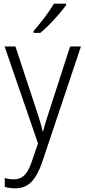

<svg xmlns="http://www.w3.org/2000/svg" viewBox="-20 -785 463 1046"><path d="M5 -532H64L175 -196Q189 -154 198 -124.5Q207 -95 212 -70H215Q221 -95 231 -127Q241 -159 253 -195L362 -532H421L210 98Q186 169 152 205Q118 241 62 241Q46 241 32.5 239Q19 237 6 233V184Q17 188 29.5 190Q42 192 55 192Q91 192 114 168.5Q137 145 155 90L187 -4ZM340 -757Q325 -736 301 -708Q277 -680 250 -652.5Q223 -625 200 -606H163V-616Q192 -649 223 -690Q254 -731 274 -765H340Z"/></svg>

Font: Noto Sans Tamil SemiCondensed Light
Style: Regular
Weight: 300
Width: 4
Designer: Jelle Bosma - Monotype Design Team
Foundry: Monotype Imaging Inc.
Version: Version 2.004; ttfautohint (v1.8.4.7-5d5b)